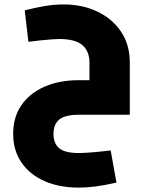

<svg xmlns="http://www.w3.org/2000/svg" viewBox="-20 -523 672 875"><path d="M484.3 162.6 510.9 309.3Q456.3 321.4 415.8 326.7Q375.4 332 338.8 332Q250.1 332 182.7 302.2Q115.3 272.5 77.6 217.3Q40 162.2 40 86.7Q40 11.2 77.4 -43.4Q114.9 -98.1 182.5 -127.8Q250.1 -157.6 339.7 -157.6H387.7V0H339.7Q276.4 0 250.1 21.7Q223.8 43.4 223.8 87.2Q223.8 131 250.1 152.7Q276.4 174.4 339.7 174.4Q363.1 174.4 398.9 171.4Q434.7 168.5 484.3 162.6ZM109.4 -332.4 92.7 -475.7Q140.6 -488.2 184 -495.5Q227.4 -502.8 269.4 -502.8Q355.2 -502.8 423.3 -470.5Q491.3 -438.3 531.4 -379Q571.5 -319.7 571.5 -237.6V0H387.7V-237.6Q387.7 -289.5 355.4 -317.3Q323.2 -345.2 250.6 -345.2Q237.5 -345.2 214.2 -343.5Q190.8 -341.8 163.3 -338.9Q135.9 -335.9 109.4 -332.4Z"/></svg>

Font: TitilliumWeb ExtraLight
Style: Regular
Weight: 400
Designer: Mohamed Gaber, Accademia di Belle Arti di Urbino and others
Foundry: Kief Type Foundry, Accademia di Belle Arti di Urbino and others
Version: Version 3.000; ttfautohint (v1.8.2)